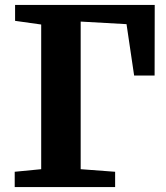

<svg xmlns="http://www.w3.org/2000/svg" viewBox="-20 -763 675 783"><path d="M40 0V-62.5L148 -73V-663L41.5 -678V-743H611L610.5 -455H527L496 -664.5L309 -675V-73L449.5 -62.5V0Z"/></svg>

Font: Merriweather 20pt ExtraBold
Style: Regular
Weight: 800
Version: Version 2.100